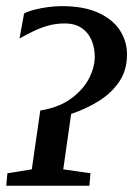

<svg xmlns="http://www.w3.org/2000/svg" viewBox="-30 -590 424 610"><path d="M-10 0 -6.5 -39.5 71 -52 98 -239Q155.5 -248 194 -275.5Q232.5 -303 251.8 -339Q271 -375 271 -410Q271 -438 261 -462Q251 -486 229.8 -500.8Q208.5 -515.5 175 -515.5Q148.5 -515.5 123.8 -508.8Q99 -502 76.5 -491Q54 -480 32 -468L46.5 -547Q59 -554 79.5 -559.2Q100 -564.5 122.8 -567.5Q145.5 -570.5 166 -570.5Q237.5 -570.5 283.5 -549Q329.5 -527.5 351.5 -492.8Q373.5 -458 373.5 -417Q373.5 -367 349 -330.8Q324.5 -294.5 284.2 -269.2Q244 -244 196 -228L171 -52L257.5 -39.5L254 0Z"/></svg>

Font: Merriweather 20pt
Style: Italic
Weight: 400
Italic angle: -7.8°
Version: Version 2.101